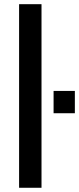

<svg xmlns="http://www.w3.org/2000/svg" viewBox="-20 -888 374 908"><path d="M70.3 0V-868.2H176.3V0ZM233.4 -352.5V-458H334V-352.5Z"/></svg>

Font: Antonio Medium
Style: Regular
Weight: 500
Designer: Vernon Adams
Foundry: Vernon Adams
Version: Version 1.002